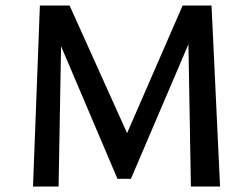

<svg xmlns="http://www.w3.org/2000/svg" viewBox="-20 -678 911 698"><path d="M780 0H674L665 -517L456 -28H407L202 -510L193 0H100L125 -658H233L442 -194L644 -658H749Z"/></svg>

Font: EauTest Semibold
Style: Regular
Weight: 600
Designer: Christian Thalmann (Catharsis Fonts)
Version: Version 0.001;PS 000.001;hotconv 1.0.88;makeotf.lib2.5.64775